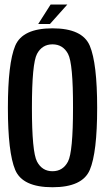

<svg xmlns="http://www.w3.org/2000/svg" viewBox="-20 -802 462 827"><path d="M206 4.5Q77 4.5 45.5 -70.2Q14 -145 14 -337.5Q14 -529.5 45.5 -604.8Q77 -680 206 -680Q335 -680 366.8 -604.8Q398.5 -529.5 398.5 -337.5Q398.5 -145 366.8 -70.2Q335 4.5 206 4.5ZM206 -64.5Q251 -64.5 272.8 -106Q294.5 -147.5 294.5 -337.5Q295 -529 273 -570Q251 -611 206 -611Q161.5 -611 139.5 -570Q117.5 -529 117.5 -337.5Q117.5 -147.5 139.5 -106Q161.5 -64.5 206 -64.5ZM198 -782.5H270L195 -698.5H144.5Z"/></svg>

Font: Anybody Narrow Medium
Style: Regular
Weight: 500
Width: 3
Designer: Tyler Finck
Foundry: Etcetera Type Company
Version: Version 1.000; ttfautohint (v1.8)